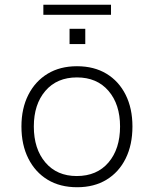

<svg xmlns="http://www.w3.org/2000/svg" viewBox="-20 -778 646 806"><path d="M304 8Q232 8 180 -23.5Q128 -55 99 -112.5Q70 -170 70 -247Q70 -323 99 -380Q128 -437 180 -468.5Q232 -500 303 -500Q375 -500 427 -468.5Q479 -437 507.5 -380Q536 -323 536 -247Q536 -170 507.5 -112.5Q479 -55 427 -23.5Q375 8 304 8ZM302 -39Q387 -39 435.5 -96Q484 -153 484 -247Q484 -340 435.5 -396.5Q387 -453 303 -453Q219 -453 170.5 -396.5Q122 -340 122 -247Q122 -153 170.5 -96Q219 -39 302 -39ZM162 -716V-758H446V-716ZM272 -593V-657H338V-593Z"/></svg>

Font: Nunito Sans 7pt ExtraLight
Style: Regular
Weight: 250
Designer: Vernon Adams
Foundry: Vernon Adams
Version: Version 3.101;gftools[0.9.27]